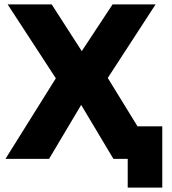

<svg xmlns="http://www.w3.org/2000/svg" viewBox="-20 -720 780 870"><path d="M715.3 130H558.7V0H494L347.8 -244.7L202.3 0H4.7L233 -365.2L14.7 -700H214.3L350.5 -488.3L490 -700H685L468.3 -366.8L603 -147.7H715.3Z"/></svg>

Font: Golos Text
Style: Regular
Weight: 400
Designer: A.Korolkova, Vitaly Kuzmin
Foundry: ParaType Ltd
Version: Version 2.004